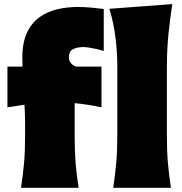

<svg xmlns="http://www.w3.org/2000/svg" viewBox="-20 -899 869 919"><path d="M80.6 0Q89.8 -60.1 95 -117.7Q100.1 -175.3 100.1 -247.6V-305.2Q100.1 -325.2 99.4 -348.9Q98.6 -372.6 97.2 -397.9L15.6 -385.3V-580.1H87.9Q86.9 -604 86.9 -621.6Q86.9 -696.3 109.9 -743.9Q132.8 -791.5 171.1 -818.1Q209.5 -844.7 256.3 -855.2Q303.2 -865.7 351.6 -865.7Q384.3 -865.7 421.9 -862.1Q459.5 -858.4 476.6 -856V-655.3Q462.4 -659.7 443.4 -664.1Q424.3 -668.5 407 -671.1Q389.6 -673.8 380.4 -673.8Q350.6 -673.8 330.1 -664.1Q309.6 -654.3 309.6 -622.6Q309.6 -610.4 318.8 -597.9Q328.1 -585.4 344.7 -580.1H465.8V-385.3Q399.9 -399.4 337.4 -405.3V-247.6Q337.4 -175.3 342 -117.7Q346.7 -60.1 356.4 0ZM522 0Q531.2 -61 536.4 -119.1Q541.5 -177.2 541.5 -250.5V-577.6Q541.5 -647.5 533.2 -716.1Q524.9 -784.7 503.9 -856.9L804.7 -879.4Q793.9 -811.5 786.4 -736.1Q778.8 -660.6 778.8 -577.6V-250.5Q778.8 -177.2 783.7 -119.1Q788.6 -61 798.3 0Z"/></svg>

Font: Pinar DS1 Black
Style: Regular
Weight: 900
Designer: Amin Abedi
Version: Version 3.000